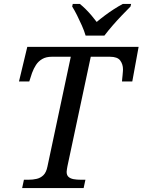

<svg xmlns="http://www.w3.org/2000/svg" viewBox="-20 -951 721 971"><path d="M92 0 101 -42H124Q146 -42 165.5 -46.5Q185 -51 199.5 -65Q214 -79 220 -109L338 -664H242Q213 -664 193.5 -652.5Q174 -641 162 -622.5Q150 -604 142 -582L128 -539H76L118 -714H681L649 -539H597Q597 -543 598 -552Q599 -561 600 -571.5Q601 -582 601.5 -590Q602 -598 602 -600Q602 -626 588 -645Q574 -664 536 -664H439L321 -110Q320 -104 318.5 -95.5Q317 -87 317 -82Q317 -65 326.5 -56.5Q336 -48 352 -45Q368 -42 389 -42H412L403 0ZM413 -771Q406 -795 394 -822Q382 -849 369.5 -874Q357 -899 345 -918L348 -931H384Q399 -919 414 -904Q429 -889 443 -872.5Q457 -856 469 -840Q488 -856 510 -872.5Q532 -889 556 -904.5Q580 -920 601 -931H643L640 -918Q621 -899 597 -874Q573 -849 550 -822.5Q527 -796 508 -771Z"/></svg>

Font: Noto Serif
Style: Italic
Weight: 400
Italic angle: -12°
Designer: Monotype Design Team
Foundry: Monotype Imaging Inc.
Version: Version 2.013